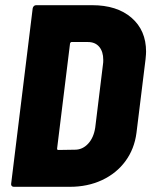

<svg xmlns="http://www.w3.org/2000/svg" viewBox="-20 -720 583 740"><path d="M23 -12 106 -688Q107 -693 110.5 -696.5Q114 -700 119 -700H335Q431 -700 487 -651.5Q543 -603 543 -521Q543 -512 541 -492L506 -208Q498 -146 463.5 -99Q429 -52 373.5 -26Q318 0 249 0H33Q28 0 25 -3.5Q22 -7 23 -12ZM205 -142 269 -143Q298 -143 319.5 -166Q341 -189 347 -228L377 -473Q378 -478 378 -489Q378 -521 362.5 -539.5Q347 -558 319 -558H256Q252 -558 250 -553L200 -147Q200 -142 205 -142Z"/></svg>

Font: Barlow Semi Condensed ExtraBold
Style: Italic
Weight: 800
Width: 4
Italic angle: -7°
Designer: Jeremy Tribby
Foundry: Tribby Type
Version: Version 1.408